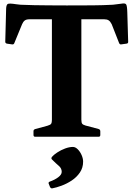

<svg xmlns="http://www.w3.org/2000/svg" viewBox="-20 -780 761 1095"><path d="M181 0Q171 0 171 -10V-32Q171 -41 181 -44L251 -63Q268 -68 272 -74.5Q276 -81 276 -96V-670H148Q130 -670 121 -663Q112 -656 106 -642L62 -535Q59 -525 48 -527L20 -531Q10 -533 10 -542L15 -731Q16 -753 24.5 -757.5Q33 -762 71 -756L97 -753Q137 -751 175 -750.5Q213 -750 257 -749.5Q301 -749 361 -749Q449 -749 508.5 -749.5Q568 -750 624 -753L672 -759Q693 -763 699 -755.5Q705 -748 706 -709L711 -541Q711 -532 701 -531L672 -527Q663 -525 659 -535L617 -642Q609 -658 599.5 -664Q590 -670 575 -670H444V-98Q444 -80 449 -74Q454 -68 468 -64L543 -44Q552 -41 552 -31V-10Q552 0 542 0ZM279 294Q270 296 265 286L258 268Q254 261 263 256Q292 246 312 231Q332 216 332 200Q332 180 315.5 166Q299 152 277 130Q270 124 276 115Q286 103 306.5 89.5Q327 76 351 67Q375 58 396 58Q410 58 423.5 71.5Q437 85 445.5 104.5Q454 124 454 142Q454 177 435.5 204Q417 231 389 249.5Q361 268 331 279Q301 290 279 294Z"/></svg>

Font: Hahmlet
Style: Bold
Weight: 700
Designer: Minjoo Ham & Mark Frömberg
Foundry: hypertype
Version: Version 1.002; ttfautohint (v1.8.3)